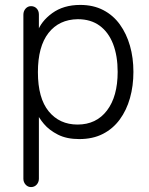

<svg xmlns="http://www.w3.org/2000/svg" viewBox="-20 -550 604 780"><path d="M302 15Q251 15 215.5 -3Q180 -21 158.5 -46.5Q137 -72 127 -96L138 -103V176Q138 190 129 200Q120 210 106 210Q93 210 84 200Q75 190 75 176V-490Q75 -505 84 -515Q93 -525 106 -525Q120 -525 129 -515.5Q138 -506 138 -491V-417L131 -418Q146 -463 192 -496.5Q238 -530 306 -530Q359 -530 399.5 -509Q440 -488 467 -450.5Q494 -413 508 -364Q522 -315 522 -258Q522 -201 508 -151.5Q494 -102 466.5 -64.5Q439 -27 398 -6Q357 15 302 15ZM295 -44Q371 -44 414.5 -101Q458 -158 458 -258Q458 -323 439.5 -371Q421 -419 385 -445.5Q349 -472 296 -472Q220 -471 177 -416Q134 -361 134 -257Q134 -151 178 -97.5Q222 -44 295 -44Z"/></svg>

Font: National Park Light
Style: Regular
Weight: 300
Designer: Andrea Herstowski, Ben Hoepner
Version: Version 1.009